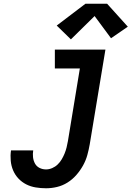

<svg xmlns="http://www.w3.org/2000/svg" viewBox="-20 -1001 705 1029"><path d="M227 8Q199 8 171.5 3.5Q144 -1 120.5 -13Q97 -25 79 -44Q61 -63 50.5 -87.5Q40 -112 37.5 -140Q35 -168 39 -195H158Q155 -177 157 -158.5Q159 -140 167.5 -124.5Q176 -109 192 -101Q208 -93 227 -93Q243 -93 259.5 -100Q276 -107 289 -119.5Q302 -132 311 -147.5Q320 -163 326.5 -179Q333 -195 337 -211.5Q341 -228 344 -245L408 -634H274V-735H545L461 -228Q456 -199 448 -170Q440 -141 425 -114Q410 -87 389 -63Q368 -39 341.5 -22.5Q315 -6 285.5 1Q256 8 227 8ZM360 -790 284 -864 438 -981H554L665 -858L575 -796L487 -915Z"/></svg>

Font: Iosevka Curly Slab ExObl
Style: Bold
Weight: 700
Width: 7
Italic angle: -9°
Monospace: yes
Designer: Belleve Invis
Foundry: Belleve Invis
Version: Version 11.0.0; ttfautohint (v1.8.3)